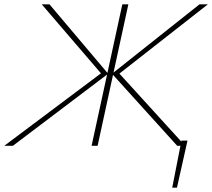

<svg xmlns="http://www.w3.org/2000/svg" viewBox="-32 -678 987 893"><path d="M769 195 812 -24H840L791 195ZM-12 0 451 -347 447 -326 162 -658H198L471 -335L28 0ZM394 0 537 -658H565L422 0ZM792 0 489 -335 896 -658H935L511 -326L514 -346L829 0Z"/></svg>

Font: Ysabeau Office Thin
Style: Italic
Weight: 250
Italic angle: -12°
Designer: Christian Thalmann (Catharsis Fonts)
Version: Version 2.001;gftools[0.9.30]; featfreeze: tnum,lnum,ss02